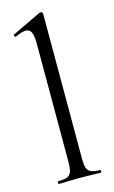

<svg xmlns="http://www.w3.org/2000/svg" viewBox="-114 -771 486 816"><g transform="rotate(-15 129.0 -362.5)"><path d="M40 -12Q67 -12 80 -17.5Q93 -23 98 -37.5Q103 -52 103 -81V-598Q103 -634 96 -650Q89 -666 71 -666Q56 -666 25 -652H23Q20 -652 18.5 -657Q17 -662 20 -663L148 -724Q150 -725 153 -725Q156 -725 159 -722.5Q162 -720 162 -717V-81Q162 -52 166.5 -38Q171 -24 184 -18Q197 -12 224 -12Q227 -12 227 -6Q227 0 224 0Q202 0 188 -1L132 -2L78 -1Q64 0 40 0Q37 0 37 -6Q37 -12 40 -12Z"/></g></svg>

Font: Cormorant
Style: Regular
Weight: 400
Designer: Christian Thalmann (Catharsis Fonts)
Foundry: Catharsis Fonts
Version: Version 4.000